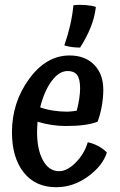

<svg xmlns="http://www.w3.org/2000/svg" viewBox="-20 -770 501 803"><path d="M148 -321Q173 -312 202 -307.5Q231 -303 260 -303Q269 -303 282 -304.5Q295 -306 301 -307Q308 -334 311.5 -357.5Q315 -381 315 -401Q315 -440 302.5 -456.5Q290 -473 263 -473Q227 -473 196 -431Q165 -389 148 -321ZM347 -175Q368 -171 390 -159.5Q412 -148 427 -132Q409 -76 347.5 -31.5Q286 13 215 13Q128 13 79 -49Q30 -111 30 -217Q30 -341 101.5 -439.5Q173 -538 271 -538Q336 -538 374 -499Q412 -460 412 -395Q412 -361 405.5 -325Q399 -289 388 -261Q365 -252 332.5 -247.5Q300 -243 254 -243Q226 -243 196 -247.5Q166 -252 137 -261Q136 -241 135.5 -233Q135 -225 135 -218Q135 -144 160 -99Q185 -54 227 -54Q261 -54 297 -90.5Q333 -127 347 -175ZM381 -741Q376 -698 359.5 -656.5Q343 -615 315 -571Q298 -571 282 -573Q266 -575 249 -580Q264 -623 273.5 -664.5Q283 -706 287 -748Q311 -751 337 -749Q363 -747 381 -741Z"/></svg>

Font: Atma Medium
Style: Regular
Weight: 500
Designer: Gregori Vincens, Jeremie Hornus, Riccardo Olocco, Yoann Minet.
Foundry: black foundry
Version: Version 1.101;PS 1.100;hotconv 1.0.86;makeotf.lib2.5.63406